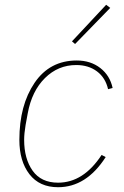

<svg xmlns="http://www.w3.org/2000/svg" viewBox="-20 -771 519 803"><path d="M441 -738 294 -587 281 -598 424 -751ZM223 12Q145 12 103 -42.5Q61 -97 61 -186Q61 -331 124.5 -424.5Q188 -518 301 -518Q359 -518 399.5 -486.5Q440 -455 451 -403L432 -398Q421 -446 385.5 -472.5Q350 -499 299 -499Q223 -499 168 -444.5Q113 -390 96 -297L87 -248Q81 -212 81 -186Q81 -107 116.5 -57Q152 -7 223 -7Q329 -7 405 -123L422 -114Q341 12 223 12Z"/></svg>

Font: IBM Plex Sans Thin
Style: Italic
Weight: 100
Italic angle: -11.31°
Designer: Mike Abbink, Paul van der Laan, Pieter van Rosmalen
Foundry: Bold Monday
Version: Version 3.0